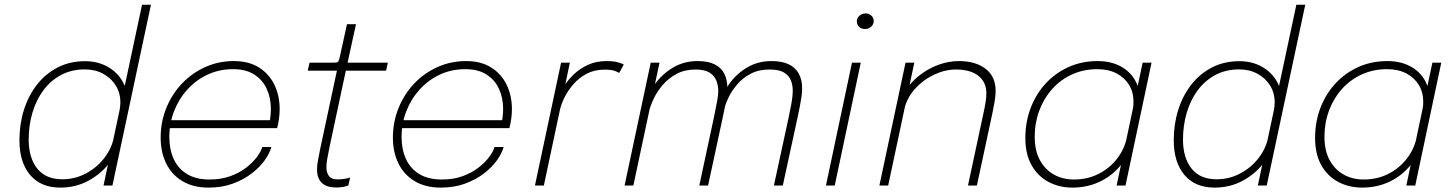

<svg xmlns="http://www.w3.org/2000/svg" viewBox="-20 -802 6282 830"><path d="M241 9Q156 9 110 -46Q64 -101 64 -195.5Q64 -265.5 83.5 -327.2Q103 -389 140 -436.2Q177 -483.5 229.5 -510.5Q282 -537.5 347.5 -537.5Q400.5 -537.5 442 -515.2Q483.5 -493 507 -454.8Q530.5 -416.5 530.5 -368Q530.5 -352.5 528 -339Q525.5 -325.5 524 -319.5L496 -320Q498 -330.5 499.2 -340.5Q500.5 -350.5 500.5 -359.5Q500.5 -399.5 480.8 -431.8Q461 -464 426.2 -483Q391.5 -502 347 -502Q289 -502 243.8 -477.8Q198.5 -453.5 167.2 -411.2Q136 -369 120 -314.2Q104 -259.5 104 -199Q104 -119.5 141 -73.2Q178 -27 249.5 -27Q303.5 -27 350.2 -51.5Q397 -76 429 -116.5Q461 -157 471.5 -204.5L503 -204Q491 -146.5 453.5 -98Q416 -49.5 361.2 -20.2Q306.5 9 241 9ZM427.5 0 594 -781.5H632.5L466 0Z M697.5 -248 705 -282.5H1154.5L1144.5 -272Q1147.5 -282.5 1149.2 -300.2Q1151 -318 1151 -332Q1151 -378.5 1133.2 -417.5Q1115.5 -456.5 1079.2 -479.8Q1043 -503 987.5 -503Q928.5 -503 878.5 -480Q828.5 -457 791 -416Q753.5 -375 732.8 -322Q712 -269 712 -209.5Q712 -156.5 730.8 -115Q749.5 -73.5 788.2 -49.8Q827 -26 886 -26Q936 -26 975.2 -40.2Q1014.5 -54.5 1043.2 -76.5Q1072 -98.5 1090 -122.5Q1108 -146.5 1114 -166.5H1153Q1146 -139.5 1124.2 -109Q1102.5 -78.5 1067.5 -51.8Q1032.5 -25 985.8 -8Q939 9 881.5 9Q815 9 768.8 -18.8Q722.5 -46.5 698.5 -95.2Q674.5 -144 674.5 -207Q674.5 -275 699 -335.2Q723.5 -395.5 766.8 -441Q810 -486.5 867.5 -512.2Q925 -538 991 -538Q1055.5 -538 1099.5 -510.2Q1143.5 -482.5 1166.2 -435.5Q1189 -388.5 1189 -330Q1189 -310.5 1186 -288.5Q1183 -266.5 1178 -248Z M1432 8.5Q1415 8.5 1400.2 4.5Q1385.5 0.5 1374.5 -8.5Q1363.5 -17.5 1357 -32.5Q1350.5 -47.5 1350.5 -70Q1350.5 -87.5 1354.5 -108.5Q1358.5 -129.5 1364.5 -160L1436.5 -496.5H1310.5L1318 -531H1419.5Q1428.5 -531 1433.8 -531.8Q1439 -532.5 1441.5 -535.5Q1444 -538.5 1446 -544.5Q1448 -550.5 1450 -561L1480 -697.5H1519L1482.5 -531H1656.5L1649 -496.5H1475L1406 -173.5Q1399.5 -141 1395.2 -118.2Q1391 -95.5 1391 -80Q1391 -55.5 1402 -41Q1413 -26.5 1438.5 -26.5Q1454.5 -26.5 1470 -29Q1485.5 -31.5 1493.5 -35L1486 -0.5Q1478.5 3 1464.2 5.8Q1450 8.5 1432 8.5Z M1701.5 -248 1709 -282.5H2158.5L2148.5 -272Q2151.5 -282.5 2153.2 -300.2Q2155 -318 2155 -332Q2155 -378.5 2137.2 -417.5Q2119.5 -456.5 2083.2 -479.8Q2047 -503 1991.5 -503Q1932.5 -503 1882.5 -480Q1832.5 -457 1795 -416Q1757.5 -375 1736.8 -322Q1716 -269 1716 -209.5Q1716 -156.5 1734.8 -115Q1753.5 -73.5 1792.2 -49.8Q1831 -26 1890 -26Q1940 -26 1979.2 -40.2Q2018.5 -54.5 2047.2 -76.5Q2076 -98.5 2094 -122.5Q2112 -146.5 2118 -166.5H2157Q2150 -139.5 2128.2 -109Q2106.5 -78.5 2071.5 -51.8Q2036.5 -25 1989.8 -8Q1943 9 1885.5 9Q1819 9 1772.8 -18.8Q1726.5 -46.5 1702.5 -95.2Q1678.5 -144 1678.5 -207Q1678.5 -275 1703 -335.2Q1727.5 -395.5 1770.8 -441Q1814 -486.5 1871.5 -512.2Q1929 -538 1995 -538Q2059.5 -538 2103.5 -510.2Q2147.5 -482.5 2170.2 -435.5Q2193 -388.5 2193 -330Q2193 -310.5 2190 -288.5Q2187 -266.5 2182 -248Z M2292.5 0 2405.5 -531H2443.5L2412 -381.5L2396 -384.5Q2403.5 -405 2419.8 -431.2Q2436 -457.5 2461.8 -481.8Q2487.5 -506 2522.5 -522Q2557.5 -538 2602 -538Q2634 -538 2652.8 -532.2Q2671.5 -526.5 2676.5 -523L2656.5 -486.5Q2652 -490 2637.8 -495.5Q2623.5 -501 2593 -501Q2550.5 -501 2517.2 -483.8Q2484 -466.5 2460 -439.2Q2436 -412 2421 -382.2Q2406 -352.5 2400.5 -327L2331 0Z M3003 0 3066.5 -296Q3075 -337 3080 -364.5Q3085 -392 3085 -409Q3085 -432 3076.8 -453.2Q3068.5 -474.5 3047.5 -488Q3026.5 -501.5 2986.5 -501.5Q2940.5 -501.5 2905.2 -482.8Q2870 -464 2845.2 -435.2Q2820.5 -406.5 2805.8 -375.2Q2791 -344 2785.5 -319L2762.5 -329Q2774.5 -384 2806.5 -431.5Q2838.5 -479 2887 -508.5Q2935.5 -538 2995.5 -538Q3041 -538 3069.5 -523.8Q3098 -509.5 3111.2 -483.2Q3124.5 -457 3124.5 -419.5Q3124.5 -406 3122 -387.2Q3119.5 -368.5 3114.8 -345Q3110 -321.5 3104 -293L3041 0ZM2680 0 2793 -531H2831L2718 0ZM3325.5 0 3389.5 -295.5Q3396.5 -328 3400.2 -349Q3404 -370 3405.5 -384.8Q3407 -399.5 3407 -411Q3407 -433.5 3399 -454.2Q3391 -475 3369.5 -488.2Q3348 -501.5 3306.5 -501.5Q3259.5 -501.5 3224.8 -483Q3190 -464.5 3166.2 -436.5Q3142.5 -408.5 3129 -379.8Q3115.5 -351 3111 -330L3088 -338.5Q3098.5 -389 3129.2 -434.5Q3160 -480 3207.5 -509Q3255 -538 3315.5 -538Q3359.5 -538 3388.5 -524.5Q3417.5 -511 3432.5 -484.8Q3447.5 -458.5 3447.5 -420Q3447.5 -404 3445 -385.5Q3442.5 -367 3438.2 -344.8Q3434 -322.5 3428 -295L3364 0Z M3550.5 0 3663 -531H3701L3588.5 0ZM3719.5 -676.5Q3704.5 -676.5 3694.2 -685.8Q3684 -695 3684 -709.5Q3684 -719.5 3689.2 -727.2Q3694.5 -735 3703.2 -739.5Q3712 -744 3722 -744Q3736 -744 3746.5 -734.8Q3757 -725.5 3757 -711.5Q3757 -701.5 3751.8 -693.5Q3746.5 -685.5 3738 -681Q3729.5 -676.5 3719.5 -676.5Z M4164.5 0 4231.5 -313Q4238.5 -345.5 4241.2 -363.8Q4244 -382 4244 -398.5Q4244 -446.5 4209.8 -474Q4175.5 -501.5 4112 -501.5Q4065 -501.5 4017.5 -479Q3970 -456.5 3935 -417.5Q3900 -378.5 3889 -328.5L3864 -338.5Q3874 -383.5 3900.5 -420Q3927 -456.5 3963.8 -483Q4000.5 -509.5 4042.2 -523.8Q4084 -538 4124.5 -538Q4197 -538 4240.5 -504.8Q4284 -471.5 4284 -409Q4284 -387.5 4279.5 -362Q4275 -336.5 4269.5 -310L4203 0ZM3781.5 0 3894.5 -531H3932.5L3819.5 0Z M4616 9Q4559 9 4512.8 -15.5Q4466.5 -40 4439.5 -87.8Q4412.5 -135.5 4412.5 -205.5Q4412.5 -275.5 4435.8 -336Q4459 -396.5 4501 -441.8Q4543 -487 4600 -512.5Q4657 -538 4725 -538Q4779.5 -538 4820.5 -517.2Q4861.5 -496.5 4884.5 -459Q4907.5 -421.5 4907.5 -371.5Q4907.5 -356 4905.8 -342.8Q4904 -329.5 4900.5 -316H4874Q4877 -327.5 4878.5 -338.2Q4880 -349 4880 -362.5Q4880 -403.5 4860.8 -435Q4841.5 -466.5 4806.5 -484.8Q4771.5 -503 4724 -503Q4664 -503 4614.2 -480.2Q4564.5 -457.5 4528.5 -417.2Q4492.5 -377 4472.8 -324Q4453 -271 4453 -210.5Q4453 -151 4475.2 -110Q4497.5 -69 4535.8 -47.5Q4574 -26 4623 -26Q4680.5 -26 4728 -49.8Q4775.5 -73.5 4807.8 -114.5Q4840 -155.5 4851 -205.5L4879.5 -204.5Q4866.5 -141 4829 -92.8Q4791.5 -44.5 4736.8 -17.8Q4682 9 4616 9ZM4845.5 0H4807L4919.5 -531H4958Z M5231 9Q5146 9 5100 -46Q5054 -101 5054 -195.5Q5054 -265.5 5073.5 -327.2Q5093 -389 5130 -436.2Q5167 -483.5 5219.5 -510.5Q5272 -537.5 5337.5 -537.5Q5390.5 -537.5 5432 -515.2Q5473.5 -493 5497 -454.8Q5520.5 -416.5 5520.5 -368Q5520.5 -352.5 5518 -339Q5515.5 -325.5 5514 -319.5L5486 -320Q5488 -330.5 5489.2 -340.5Q5490.5 -350.5 5490.5 -359.5Q5490.5 -399.5 5470.8 -431.8Q5451 -464 5416.2 -483Q5381.5 -502 5337 -502Q5279 -502 5233.8 -477.8Q5188.5 -453.5 5157.2 -411.2Q5126 -369 5110 -314.2Q5094 -259.5 5094 -199Q5094 -119.5 5131 -73.2Q5168 -27 5239.5 -27Q5293.5 -27 5340.2 -51.5Q5387 -76 5419 -116.5Q5451 -157 5461.5 -204.5L5493 -204Q5481 -146.5 5443.5 -98Q5406 -49.5 5351.2 -20.2Q5296.5 9 5231 9ZM5417.5 0 5584 -781.5H5622.5L5456 0Z M5868.5 9Q5811.5 9 5765.2 -15.5Q5719 -40 5692 -87.8Q5665 -135.5 5665 -205.5Q5665 -275.5 5688.2 -336Q5711.5 -396.5 5753.5 -441.8Q5795.5 -487 5852.5 -512.5Q5909.5 -538 5977.5 -538Q6032 -538 6073 -517.2Q6114 -496.5 6137 -459Q6160 -421.5 6160 -371.5Q6160 -356 6158.2 -342.8Q6156.5 -329.5 6153 -316H6126.5Q6129.5 -327.5 6131 -338.2Q6132.5 -349 6132.5 -362.5Q6132.5 -403.5 6113.2 -435Q6094 -466.5 6059 -484.8Q6024 -503 5976.5 -503Q5916.5 -503 5866.8 -480.2Q5817 -457.5 5781 -417.2Q5745 -377 5725.2 -324Q5705.5 -271 5705.5 -210.5Q5705.5 -151 5727.8 -110Q5750 -69 5788.2 -47.5Q5826.5 -26 5875.5 -26Q5933 -26 5980.5 -49.8Q6028 -73.5 6060.2 -114.5Q6092.5 -155.5 6103.5 -205.5L6132 -204.5Q6119 -141 6081.5 -92.8Q6044 -44.5 5989.2 -17.8Q5934.5 9 5868.5 9ZM6098 0H6059.5L6172 -531H6210.5Z"/></svg>

Font: Epilogue ExtraLight
Style: Italic
Weight: 250
Italic angle: -12°
Designer: Tyler Finck
Foundry: Etcetera Type Co
Version: Version 2.112